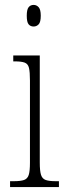

<svg xmlns="http://www.w3.org/2000/svg" viewBox="-20 -762 268 782"><path d="M117 -654Q104 -654 96.5 -663Q89 -672 89 -698Q89 -723 96.5 -732.5Q104 -742 117 -742Q129 -742 137.5 -732.5Q146 -723 146 -698Q146 -672 137.5 -663Q129 -654 117 -654ZM21 0V-24H36Q64 -24 78 -29Q92 -34 97 -49.5Q102 -65 102 -99V-434Q102 -469 98 -485.5Q94 -502 80.5 -507Q67 -512 41 -512H34V-536H142V-100Q142 -66 147 -50Q152 -34 166 -29Q180 -24 207 -24H220V0Z"/></svg>

Font: Noto Serif Tamil ExtraCondensed ExtraLight
Style: Italic
Weight: 200
Width: 2
Italic angle: -12°
Designer: Indian Type Foundry, Tom Grace, and the Monotype Design Team
Foundry: Monotype Imaging Inc.
Version: Version 2.003; ttfautohint (v1.8.4.7-5d5b)